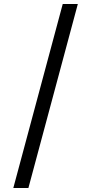

<svg xmlns="http://www.w3.org/2000/svg" viewBox="-20 -812 459 967"><path d="M296 -792H372L123 135H47Z"/></svg>

Font: Noto Sans Bengali ExtraCondensed
Style: Regular
Weight: 400
Width: 2
Designer: Jelle Bosma - Monotype Design Team
Foundry: Monotype Imaging Inc.
Version: Version 2.003